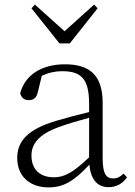

<svg xmlns="http://www.w3.org/2000/svg" viewBox="-20 -802 586 836"><path d="M453 13C485 13 513 -1 533 -30L518 -46C502 -31 490 -25 473 -25C443 -25 427 -44 427 -113V-354C427 -473 372 -522 263 -522C161 -522 90 -476 68 -397C72 -377 85 -366 105 -366C126 -366 139 -375 145 -402L162 -472C192 -486 221 -492 250 -492C330 -492 368 -463 368 -350V-314C322 -303 272 -290 225 -276C101 -239 55 -188 55 -114C55 -31 114 14 191 14C262 14 307 -19 369 -85C375 -23 402 13 453 13ZM132 -782 117 -766 239 -613H284L405 -766L390 -782L261 -666ZM368 -117C299 -51 260 -30 215 -30C156 -30 117 -62 117 -125C117 -175 148 -217 237 -249C277 -264 323 -277 368 -289Z"/></svg>

Font: Noto Serif CJK SC ExtraLight
Style: Regular
Weight: 200
Designer: Ryoko NISHIZUKA 西塚涼子 (kana & ideographs); Frank Grießhammer (Latin, Greek & Cyrillic); Wenlong ZHANG 张文龙 (bopomofo); San
Foundry: Adobe
Version: Version 2.001;hotconv 1.1.0;makeotfexe 2.6.0